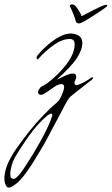

<svg xmlns="http://www.w3.org/2000/svg" viewBox="-145 -464 510 877"><path d="M184 -444Q194 -444 202.5 -433.5Q211 -423 218 -410.5Q225 -398 228 -390Q245 -399 268 -411Q291 -423 311.5 -432.5Q332 -442 341 -442Q345 -442 345 -438Q345 -436 342.5 -434Q340 -432 337 -430Q330 -424 312.5 -412.5Q295 -401 275 -388Q255 -375 238.5 -366Q222 -357 216 -357Q204 -357 201 -367Q197 -383 188.5 -404Q180 -425 175 -433Q174 -434 174 -437Q174 -440 177.5 -442Q181 -444 184 -444ZM-105 393Q-116 393 -122 373Q-125 364 -125 351Q-125 295 -73 219Q-47 181 -14.5 140Q18 99 52 63.5Q86 28 113 6Q123 -2 130.5 -16Q138 -30 143 -44.5Q148 -59 148 -66Q148 -80 135 -80Q127 -80 112 -73Q105 -69 98.5 -64Q92 -59 83 -53L59 -37Q50 -31 43 -31Q29 -31 29 -44Q29 -53 39 -63Q39 -66 45 -69Q70 -80 100 -108Q132 -136 158.5 -170.5Q185 -205 193 -237Q196 -252 196 -261Q196 -286 174 -286Q139 -286 100.5 -258.5Q62 -231 31 -196Q30 -193 27 -193Q22 -193 22 -201Q22 -206 25 -209Q45 -234 71 -257Q97 -280 125.5 -295.5Q154 -311 180 -311Q184 -311 189.5 -310Q195 -309 202 -307Q231 -298 231 -267Q231 -236 204 -195Q179 -159 114 -100L150 -117Q173 -128 188 -128Q196 -128 200 -124Q203 -120 203 -114Q203 -106 200 -100Q195 -92 195 -86Q195 -75 206 -75Q209 -75 220.5 -80Q232 -85 238 -88Q249 -94 257.5 -99.5Q266 -105 273 -110Q280 -114 280 -108Q277 -100 268 -95Q261 -90 249.5 -80.5Q238 -71 221 -58L177 -23Q168 -15 154 11L122 72L110 94Q92 127 74.5 161Q57 195 37 227Q-33 347 -72 376Q-95 393 -105 393ZM-84 353Q-76 353 -69 346Q-53 333 -24 287Q9 237 40 181Q71 125 87 84Q89 79 90 75Q91 71 92 69Q94 63 94 62Q94 51 82 57Q78 59 73.5 62Q69 65 64 70Q36 94 5.5 132.5Q-25 171 -71 245Q-84 266 -91 289.5Q-98 313 -98 330Q-98 344 -94 348Q-89 353 -84 353Z"/></svg>

Font: Allison
Style: Regular
Weight: 400
Designer: Robert E. Leuschke
Foundry: Robert E. Leuschke
Version: Version 1.010; ttfautohint (v1.8.3)